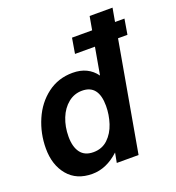

<svg xmlns="http://www.w3.org/2000/svg" viewBox="-137 -859 894 977"><g transform="rotate(-20 310.0 -370.0)"><path d="M606 -594H555L450 0H332L342 -53Q274 10 197 10Q112 10 65 -46.5Q18 -103 18 -192Q18 -273 49.5 -346Q81 -419 140 -463.5Q199 -508 277 -508Q360 -508 404 -447L430 -594H322L336 -677H445L458 -750H582L569 -677H620ZM380 -292Q380 -406 291 -406Q249 -406 216 -379.5Q183 -353 165 -308Q147 -263 147 -209Q147 -154 170 -123Q193 -92 240 -92Q287 -92 318.5 -122Q350 -152 365 -198Q380 -244 380 -292Z"/></g></svg>

Font: Cabin
Style: Bold Italic
Weight: 700
Italic angle: -7°
Designer: Pablo Impallari
Foundry: Pablo Impallari. http://www.impallari.com Igino Marini. http://www.ikern.com
Version: Version 2.200